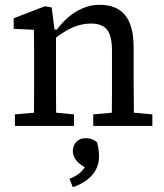

<svg xmlns="http://www.w3.org/2000/svg" viewBox="-20 -524 683 799"><path d="M42 0V-48L155 -58H182L288 -48V0ZM121 0Q121 -30 121.5 -67Q122 -104 122 -143Q122 -182 122 -215V-267Q122 -293 122 -315Q122 -337 121.5 -357.5Q121 -378 121 -400L37 -404V-448L167 -498L195 -493L209 -385H213V-215Q213 -182 213 -143Q213 -104 213.5 -67Q214 -30 214 0ZM368 0V-48L479 -58H506L614 -48V0ZM445 0Q445 -30 445.5 -67Q446 -104 446 -142.5Q446 -181 446 -215V-312Q446 -375 425.5 -400.5Q405 -426 359 -426Q333 -426 307 -418.5Q281 -411 254.5 -395.5Q228 -380 200 -358L193 -401H217Q238 -430 265 -453Q292 -476 325 -490Q358 -504 394 -504Q466 -504 501 -460.5Q536 -417 536 -328V-215Q536 -181 536.5 -142.5Q537 -104 537 -67Q537 -30 538 0ZM392 128Q392 160 377.5 185Q363 210 338 227.5Q313 245 283 255L269 220Q298 209 316.5 192Q335 175 340 154L351 181Q315 165 299 145.5Q283 126 283 106Q283 82 297.5 66.5Q312 51 337 51Q351 51 363 55.5Q375 60 384 68Q387 80 389.5 93.5Q392 107 392 128Z"/></svg>

Font: Source Serif 4
Style: Regular
Weight: 400
Designer: Frank Grießhammer
Foundry: Adobe Systems Incorporated
Version: Version 4.004;hotconv 1.0.116;makeotfexe 2.5.65601